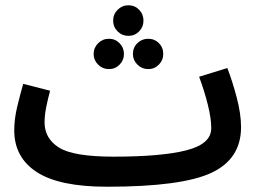

<svg xmlns="http://www.w3.org/2000/svg" viewBox="-20 -687 984 728"><path d="M386 21Q668 21 781 -31.5Q894 -84 894 -205Q894 -255 877.5 -317.5Q861 -380 842 -429L735 -396Q755 -342 768 -290Q781 -238 781 -201Q781 -141 686.5 -117Q592 -93 411 -93ZM385 21 431 -11 411 -93Q258 -93 203.5 -127.5Q149 -162 149 -223Q149 -251 156 -284.5Q163 -318 170 -343L68 -369Q57 -331 45.5 -283.5Q34 -236 34 -193Q34 -90 119.5 -34.5Q205 21 385 21ZM467 -551Q491 -551 507.5 -568Q524 -585 524 -609Q524 -633 507.5 -650Q491 -667 467 -667Q443 -667 426 -650Q409 -633 409 -609Q409 -585 426 -568Q443 -551 467 -551ZM393 -425Q417 -425 433.5 -442Q450 -459 450 -482Q450 -506 433.5 -523Q417 -540 393 -540Q369 -540 352 -523Q335 -506 335 -482Q335 -459 352 -442Q369 -425 393 -425ZM542 -425Q566 -425 582.5 -442Q599 -459 599 -482Q599 -507 582.5 -523.5Q566 -540 542 -540Q518 -540 501 -523.5Q484 -507 484 -482Q484 -459 501 -442Q518 -425 542 -425Z"/></svg>

Font: Noto Sans Arabic UI SemiCondensed Semi
Style: Regular
Weight: 600
Width: 4
Designer: Nadine Chahine - Monotype Design Team
Foundry: Monotype Imaging Inc.
Version: Version 1.900